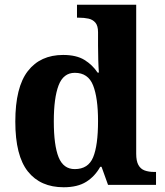

<svg xmlns="http://www.w3.org/2000/svg" viewBox="-20 -780 695 810"><path d="M248.6 10Q150.8 10 97.7 -56.5Q44.6 -123 44.6 -267Q44.6 -412 97.4 -480.1Q150.2 -548.2 246.4 -548.2Q302.2 -548.2 336.3 -527.2Q370.4 -506.2 391.8 -473.6H397.2Q395.4 -497.4 394.5 -528.8Q393.6 -560.2 393.6 -587.2V-644.2Q393.6 -671.4 382.4 -684.5Q371.2 -697.6 353 -701.5Q334.8 -705.4 312.8 -705.4H304.8V-760H554.6V-131.4Q554.6 -100.8 563.8 -84Q573 -67.2 590.2 -60.9Q607.4 -54.6 630.6 -54.6H638.2V0H435.8L408.4 -76.2H402.8Q380.4 -36 343.8 -13Q307.2 10 248.6 10ZM295.4 -66.6Q352.2 -66.6 372.9 -116.5Q393.6 -166.4 393.6 -269.2Q393.6 -367 372.7 -419.9Q351.8 -472.8 295.6 -472.8Q247.4 -472.8 227.2 -419.9Q207 -367 207 -268.2Q207 -167 227.2 -116.8Q247.4 -66.6 295.4 -66.6Z"/></svg>

Font: Noto Serif Hentaigana ExtraLight
Style: Regular
Weight: 200
Designer: Kazuhiro Yamada
Foundry: nipponia
Version: Version 1.000